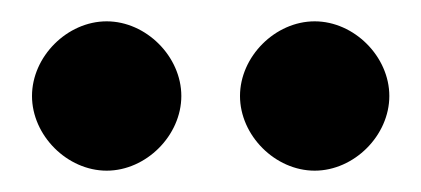

<svg xmlns="http://www.w3.org/2000/svg" viewBox="-20 -730 395 180"><path d="M80 -710C43 -710 10 -677 10 -640C10 -603 43 -570 80 -570C117 -570 150 -603 150 -640C150 -677 117 -710 80 -710ZM275 -710C238 -710 205 -677 205 -640C205 -603 238 -570 275 -570C312 -570 345 -603 345 -640C345 -677 312 -710 275 -710Z"/></svg>

Font: Scada
Style: Bold
Weight: 700
Designer: Jovanny Lemonad
Foundry: Jovanny Lemonad
Version: Version 3.005